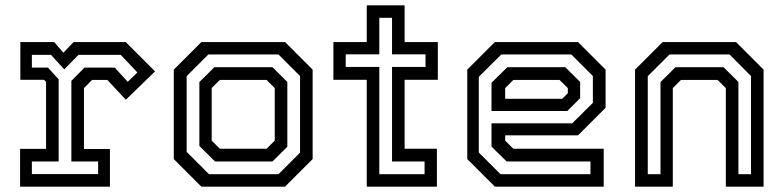

<svg xmlns="http://www.w3.org/2000/svg" viewBox="-20 -697 2926 717"><path d="M55 0V-141H152V-391.5L144.5 -399H56V-540H182.5L216.5 -500L255 -540H449.5L559 -430.5L450 -324.5L381 -398.5H324L293.5 -368V-140.5H390.5V0ZM99 -47H346.5V-94H246.5V-395L295.5 -444.5H408.5L457 -391.5L493 -426.5L431 -492H273L220 -438L170.5 -492H99V-444.5H159L199 -401V-94H99Z M732 0 629 -103V-437L732 -540H1044.5L1147.5 -437V-103L1044.5 0ZM760.5 -46.5H1020L1100.5 -127V-413L1020 -493.5H758L677 -412.5V-130ZM783 -94 724.5 -152V-390.5L780.5 -446H997.5L1053 -391V-149L997.5 -94ZM801 -141.5H975.5L1006 -172V-368L975.5 -398.5H801L770.5 -368V-172Z M1349.5 0V-399H1225V-540H1349.5V-677H1491V-540H1615V-399H1491V-141.5H1611.5V0ZM1396.5 -46.5H1565.5V-94H1444V-447H1569V-494H1444V-630.5H1396.5V-494H1271V-447H1396.5Z M2138.5 -540 2241.5 -437V-294.5L2138.5 -191.5H1866.5V-172L1897 -141.5H2234.5V0H1828L1725 -103V-437L1828 -540ZM2091 -446 2146.5 -391V-330.5L2098.5 -282.5H1815.5V-388L1874.5 -446ZM2113.5 -493.5H1852L1768 -410V-127.5L1849 -46.5H2185V-94H1872L1815.5 -149.5V-236.5H2117L2194 -313V-413ZM2069.5 -398.5H1897L1866.5 -368V-328H2079.5L2100.5 -349V-368Z M2351.5 0V-437L2454.5 -540H2728.5L2831.5 -437V0H2690.5V-368L2660 -398.5H2523L2492.5 -368V0ZM2399 -46.5H2446.5V-390.5L2502.5 -446H2682L2737.5 -391V-46.5H2784.5V-413L2704.5 -493.5H2480L2399 -412.5Z"/></svg>

Font: Tourney Medium
Style: Regular
Weight: 500
Designer: Tyler Finck
Foundry: Etcetera Type Co
Version: Version 1.015